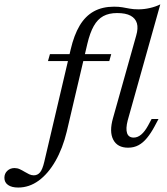

<svg xmlns="http://www.w3.org/2000/svg" viewBox="-166 -661 761 874"><path d="M-83.1 192.7Q-112.9 192.7 -129.4 181Q-146 169.4 -146 148.4Q-146 129 -132.7 116.5Q-119.4 104 -100 104Q-87.1 104 -75.8 109.3Q-64.5 114.5 -54 121Q-43.5 127.4 -33.1 132.3Q-22.6 137.1 -12.1 137.1Q4.8 137.1 16.1 123.8Q27.4 110.5 35.5 75.8L155.6 -435.5Q171 -501.6 196.8 -544.8Q222.6 -587.9 261.3 -609.3Q300 -630.6 353.2 -630.6Q375 -630.6 391.1 -627.8Q407.3 -625 424.2 -621.8Q441.1 -618.5 464.5 -618.5Q490.3 -618.5 516.5 -624.6Q542.7 -630.6 563.7 -641.1L415.3 -112.9Q405.6 -75 412.5 -54.8Q419.4 -34.7 442.7 -34.7Q478.2 -34.7 508.1 -89.5L524.2 -119.4H555.6L537.1 -84.7Q521 -54.8 503.2 -33.1Q485.5 -11.3 464.5 0Q443.5 11.3 416.9 11.3Q368.5 11.3 349.6 -25Q330.6 -61.3 348.4 -123.4L454 -499.2Q463.7 -532.3 457.3 -554.8Q450.8 -577.4 428.6 -589.5Q406.5 -601.6 366.9 -601.6Q329.8 -601.6 304 -587.5Q278.2 -573.4 260.9 -542.7Q243.5 -512.1 231.5 -461.3L137.9 -62.1Q119.4 14.5 86.3 72.2Q53.2 129.8 10.1 161.3Q-33.1 192.7 -83.1 192.7ZM52.4 -383.1 61.3 -414.5H340.3L331.5 -383.1Z"/></svg>

Font: Playfair 12pt Light
Style: Italic
Weight: 300
Italic angle: -15.6°
Designer: Claus Eggers Sørensen
Foundry: Claus Eggers Sørensen
Version: Version 2.000;gftools[0.9.28]